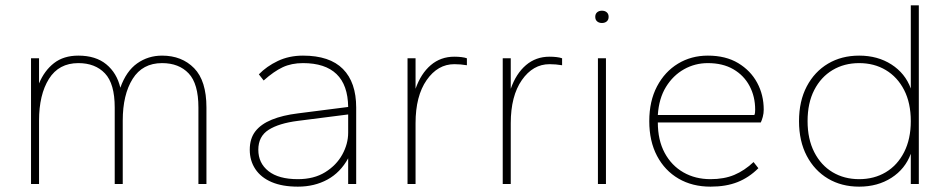

<svg xmlns="http://www.w3.org/2000/svg" viewBox="-20 -688 3552 718"><path d="M96 0V-470H126V-376Q146 -424 182 -452Q218 -480 273 -480Q338 -480 377.5 -447.5Q417 -415 430 -360Q452 -422 493 -451Q534 -480 586 -480Q660 -480 706 -433Q752 -386 752 -286V0H722V-286Q722 -375 685.5 -413.5Q649 -452 586 -452Q513 -452 476 -393Q439 -334 439 -237V0H409V-286Q409 -375 372.5 -413.5Q336 -452 273 -452Q200 -452 163 -393Q126 -334 126 -237V0Z M1094 10Q1036 10 996 -7Q956 -24 935 -55.5Q914 -87 914 -128Q914 -170 935 -197Q956 -224 996.5 -240.5Q1037 -257 1094 -264L1282 -288Q1281 -370 1238.5 -411Q1196 -452 1113 -452Q1070 -452 1037 -436.5Q1004 -421 966 -387L948 -410Q977 -440 1019 -460Q1061 -480 1113 -480Q1213 -480 1262.5 -430Q1312 -380 1312 -286V0H1282V-96Q1253 -43 1204.5 -16.5Q1156 10 1094 10ZM1094 -18Q1154 -18 1196 -44Q1238 -70 1260 -110Q1282 -150 1282 -192V-260L1094 -236Q1023 -227 984.5 -202.5Q946 -178 946 -128Q946 -78 984 -48Q1022 -18 1094 -18Z M1504 0V-470H1534V-356Q1554 -413 1591 -444.5Q1628 -476 1679 -476Q1693 -476 1705.5 -474.5Q1718 -473 1726 -470V-444Q1714 -446 1702.5 -447Q1691 -448 1679 -448Q1617 -448 1575.5 -388.5Q1534 -329 1534 -227V0Z M1860 0V-470H1890V-356Q1910 -413 1947 -444.5Q1984 -476 2035 -476Q2049 -476 2061.5 -474.5Q2074 -473 2082 -470V-444Q2070 -446 2058.5 -447Q2047 -448 2035 -448Q1973 -448 1931.5 -388.5Q1890 -329 1890 -227V0Z M2216 0V-470H2246V0ZM2231 -602Q2220 -602 2213 -608Q2206 -614 2206 -625Q2206 -636 2213 -642Q2220 -648 2231 -648Q2242 -648 2249 -642Q2256 -636 2256 -625Q2256 -614 2249 -608Q2242 -602 2231 -602Z M2637 10Q2569 10 2517.5 -20Q2466 -50 2437 -105Q2408 -160 2408 -235Q2408 -310 2437 -365Q2466 -420 2515.5 -450Q2565 -480 2627 -480Q2694 -480 2740.5 -452Q2787 -424 2811.5 -378.5Q2836 -333 2836 -278Q2836 -264 2832.5 -251Q2829 -238 2825 -230H2440Q2440 -164 2465.5 -116.5Q2491 -69 2535.5 -43.5Q2580 -18 2637 -18Q2688 -18 2726 -34Q2764 -50 2798 -82L2816 -59Q2781 -24 2738 -7Q2695 10 2637 10ZM2440 -258H2801Q2803 -262 2803.5 -267.5Q2804 -273 2804 -278Q2804 -327 2783 -366.5Q2762 -406 2722.5 -429Q2683 -452 2627 -452Q2579 -452 2538 -429Q2497 -406 2470.5 -363Q2444 -320 2440 -258Z M3193 10Q3127 10 3076.5 -20Q3026 -50 2997 -105Q2968 -160 2968 -235Q2968 -310 2997 -365Q3026 -420 3076.5 -450Q3127 -480 3193 -480Q3262 -480 3313.5 -447Q3365 -414 3386 -357V-668H3416V0H3386V-113Q3365 -56 3313.5 -23Q3262 10 3193 10ZM3193 -18Q3249 -18 3292.5 -44Q3336 -70 3361 -119Q3386 -168 3386 -235Q3386 -303 3361 -351.5Q3336 -400 3292.5 -426Q3249 -452 3193 -452Q3137 -452 3093.5 -426Q3050 -400 3025 -351.5Q3000 -303 3000 -235Q3000 -168 3025 -119Q3050 -70 3093.5 -44Q3137 -18 3193 -18Z"/></svg>

Font: Gantari Thin
Style: Regular
Weight: 250
Designer: Anugrah Pasau
Foundry: Lafontype
Version: Version 1.000